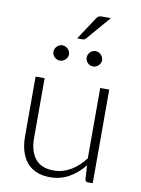

<svg xmlns="http://www.w3.org/2000/svg" viewBox="-95 -932 740 1005"><g transform="rotate(10 275.0 -430.0)"><path d="M76.5 0ZM124.5 -497.5V-179.5Q124.5 -109.5 156.5 -69.8Q188.5 -30 254 -30Q302.5 -30 344.5 -54.8Q386.5 -79.5 420 -123.5V-497.5H468V0H441.5Q429 0 427 -13L422.5 -87Q388 -44 342.8 -18Q297.5 8 242 8Q200.5 8 169.5 -5Q138.5 -18 118 -42.5Q97.5 -67 87 -101.5Q76.5 -136 76.5 -179.5V-497.5ZM411.5 -867.5 303 -741Q299 -736 294.8 -734.2Q290.5 -732.5 284.5 -732.5H256L334.5 -851.5Q340 -860.5 346 -864Q352 -867.5 364 -867.5ZM228.5 -642Q228.5 -634 225 -626.8Q221.5 -619.5 215.8 -614Q210 -608.5 202.5 -605.2Q195 -602 187 -602Q178.5 -602 171.2 -605.2Q164 -608.5 158.2 -614Q152.5 -619.5 149.2 -626.8Q146 -634 146 -642Q146 -650.5 149.2 -658Q152.5 -665.5 158.2 -671.2Q164 -677 171.2 -680.2Q178.5 -683.5 187 -683.5Q195 -683.5 202.5 -680.2Q210 -677 215.8 -671.2Q221.5 -665.5 225 -658Q228.5 -650.5 228.5 -642ZM404.5 -642Q404.5 -634 401 -626.8Q397.5 -619.5 392 -614Q386.5 -608.5 379 -605.2Q371.5 -602 363.5 -602Q355 -602 347.5 -605.2Q340 -608.5 334.5 -614Q329 -619.5 325.8 -626.8Q322.5 -634 322.5 -642Q322.5 -659 334.5 -671.2Q346.5 -683.5 363.5 -683.5Q371.5 -683.5 379 -680.2Q386.5 -677 392 -671.2Q397.5 -665.5 401 -658Q404.5 -650.5 404.5 -642Z"/></g></svg>

Font: Lato Light
Style: Regular
Weight: 300
Designer: Lukasz Dziedzic
Foundry: tyPoland Lukasz Dziedzic
Version: Version 2.007; 2014-02-27